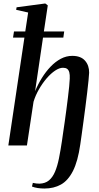

<svg xmlns="http://www.w3.org/2000/svg" viewBox="-20 -837 572 1105"><path d="M236 248Q215.5 248 197.2 245.2Q179 242.5 164 236.5L169 215.5Q179.5 218 188.8 219Q198 220 207 220Q240.5 219 261.8 201.2Q283 183.5 296.8 151Q310.5 118.5 319.5 73.5Q328.5 28.5 336.5 -25.5Q339 -44 343.2 -72.5Q347.5 -101 352.5 -135.8Q357.5 -170.5 362.2 -207Q367 -243.5 371.2 -277.8Q375.5 -312 378.2 -340Q381 -368 381.5 -384.5Q382.5 -407 378.8 -420.8Q375 -434.5 366.2 -440.8Q357.5 -447 342.5 -447Q322 -447 297.5 -430.8Q273 -414.5 249 -386.8Q225 -359 204.8 -324Q184.5 -289 173 -251.5L135 0H28L120.5 -620.5H55L60.5 -656H125.5L142 -765L73 -780.5L75.5 -795L240.5 -817L255 -806L232.5 -656H349.5L344.5 -620.5H227.5L182 -312Q198.5 -352 221 -388.2Q243.5 -424.5 271 -453.2Q298.5 -482 330 -498.8Q361.5 -515.5 396 -515.5Q445 -515.5 469.2 -488Q493.5 -460.5 493 -418.5Q492.5 -404.5 489.5 -374.5Q486.5 -344.5 481.8 -304.8Q477 -265 471.5 -221.5Q466 -178 460.2 -136.2Q454.5 -94.5 449.8 -60.2Q445 -26 442 -5.5Q428 92 399.8 147.2Q371.5 202.5 330.5 225.2Q289.5 248 236 248Z"/></svg>

Font: Merriweather 144pt Medium
Style: Italic
Weight: 500
Italic angle: -7.8°
Version: Version 2.101